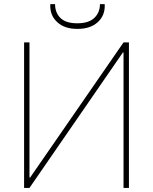

<svg xmlns="http://www.w3.org/2000/svg" viewBox="-20 -918 748 938"><path d="M609.9 -710.9V0H583.5V-661.1L580.6 -662.1L124 0H97.7V-710.9H124V-51.3L127 -50.3L583.5 -710.9ZM358.4 -776.9Q295.9 -776.4 259.8 -809.6Q223.6 -842.8 225.6 -895L226.6 -897.9H249Q249 -856 275.4 -830.1Q301.8 -804.2 357.4 -804.2Q413.1 -804.2 440.9 -830.6Q468.3 -856.9 468.3 -897.9H490.7L491.7 -895Q493.7 -842.8 457.5 -809.6Q420.9 -776.4 358.4 -776.9Z"/></svg>

Font: Roboto-Thin
Style: Regular
Weight: 250
Designer: Google
Version: Version 1.100141; 2013; ttfautohint (v0.94.14-c901) -l 8 -r 